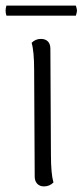

<svg xmlns="http://www.w3.org/2000/svg" viewBox="-36 -656 295 686"><path d="M155 -4Q141 10 121 10Q106 10 97 0.5Q88 -9 88 -25L86 -405Q86 -473 77 -503Q91 -517 110 -517Q126 -517 135 -508Q144 -499 144 -482L146 -103Q146 -35 155 -4ZM235 -636Q239 -624 239 -618Q239 -612 235 -600H-13Q-16 -609 -16 -618Q-16 -627 -13 -636Z"/></svg>

Font: Arima Madurai Light
Style: Regular
Weight: 300
Designer: Joana Correia and Natanael Gama
Foundry: NDISCOVER
Version: Version 1.020